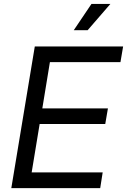

<svg xmlns="http://www.w3.org/2000/svg" viewBox="-20 -966 652 986"><path d="M38.1 0 158.7 -727.5H612.3L598.6 -647H236.3L197.3 -409.2H534.2L520.5 -329.1H183.6L142.6 -80.6H507.3L494.6 0ZM358.9 -811 449.7 -945.8H546.9L430.2 -811Z"/></svg>

Font: Inter 20pt
Style: Italic
Weight: 400
Italic angle: -9.3988°
Version: Version 4.001;git-66647c0bb